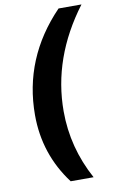

<svg xmlns="http://www.w3.org/2000/svg" viewBox="-100 -798 626 1031"><g transform="rotate(-10 212.5 -282.5)"><path d="M199 180Q72 11 72 -203Q72 -513 296 -745H421Q227 -487 227 -196Q227 2 324 180Z"/></g></svg>

Font: Plus Jakarta Display
Style: Bold Italic
Weight: 700
Italic angle: -12°
Designer: Gumpita Rahayu
Foundry: Tokotype Studio
Version: Version 1.000;hotconv 1.0.109;makeotfexe 2.5.65596